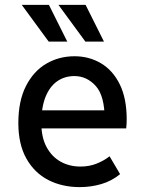

<svg xmlns="http://www.w3.org/2000/svg" viewBox="-20 -755 593 785"><path d="M55 -252Q55 -342 86 -403Q117 -464 169 -494.5Q221 -525 285 -525Q344 -525 392.5 -496.5Q441 -468 469.5 -410.5Q498 -353 498 -267Q498 -258 497.5 -248.5Q497 -239 496 -230H134V-304H426L408 -267Q408 -363 371.5 -403.5Q335 -444 284 -444Q244 -444 213.5 -422.5Q183 -401 166 -358.5Q149 -316 149 -252Q149 -193 170.5 -153.5Q192 -114 228 -94Q264 -74 309 -74Q345 -74 375 -86Q405 -98 428 -116L471 -43Q437 -15 394.5 -2.5Q352 10 306 10Q234 10 177.5 -19Q121 -48 88 -106.5Q55 -165 55 -252ZM69 -735H180L255 -585H179ZM219 -735H330L405 -585H329Z"/></svg>

Font: Radio Canada
Style: Regular
Weight: 400
Designer: Charles Daoud, Etienne Aubert Bonn, Alexandre Saumier Demers, Jacques Le Bailly
Foundry: Radio-Canada
Version: Version 2.104;gftools[0.9.28.dev5+ged2979d]